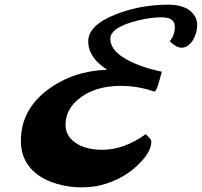

<svg xmlns="http://www.w3.org/2000/svg" viewBox="-20 -781 856 814"><path d="M597.7 -212.4Q621.6 -190.4 621.6 -181.6Q621.6 -141.6 578.6 -95.7Q509.8 -21.5 406.2 4.4Q371.1 13.2 322 13.2Q272.9 13.2 223.1 -1Q173.3 -15.1 138.7 -41Q68.4 -94.2 68.4 -182.6Q68.4 -315.9 183.6 -401.4Q290.5 -480.5 434.6 -485.4Q354 -536.6 354 -606Q354 -673.8 469.7 -719.7Q575.7 -761.2 692.4 -761.2Q777.8 -761.2 806.6 -711.4Q815.9 -694.8 815.9 -675.8Q815.9 -656.7 810.8 -639.9Q805.7 -623 796.9 -609.4Q776.4 -578.6 749 -578.6Q731.9 -578.6 708.5 -598.1Q702.6 -603 699.7 -606.4Q721.2 -631.8 721.2 -667Q721.2 -707.5 666.5 -707.5Q604 -707.5 533.7 -685.5Q447.8 -658.2 447.8 -616.7Q447.8 -551.3 568.4 -504.9Q610.4 -488.8 666 -477.1Q647.5 -406.2 641.6 -399.2Q635.7 -392.1 633.3 -393.1Q563.5 -417 493.2 -417Q381.3 -417 313.5 -361.3Q257.8 -316.4 257.8 -251.5Q257.8 -205.1 299.8 -175.8Q342.8 -146 413.1 -146Q506.8 -146 597.7 -212.4Z"/></svg>

Font: Molle
Style: Regular
Weight: 400
Italic angle: -22°
Designer: Elena Albertoni
Foundry: Elena Albertoni
Version: Version 1.001; ttfautohint (v0.92) -l 12 -r 12 -G 200 -x 10 